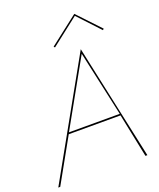

<svg xmlns="http://www.w3.org/2000/svg" viewBox="-179 -1022 927 1122"><g transform="rotate(-20 284.0 -461.0)"><path d="M155 -282 382 -688 471 -282ZM150 -272H472L528 0H540L386 -715L-14 0H-2ZM420 -910 546 -775 553 -782 421 -922 242 -783 248 -776Z"/></g></svg>

Font: Jost* 200 Hairline Italic
Style: Italic
Weight: 100
Italic angle: -10°
Version: Version 3.200; ttfautohint (v0.97) -l 8 -r 50 -G 200 -x 14 -